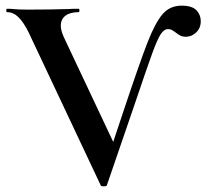

<svg xmlns="http://www.w3.org/2000/svg" viewBox="-20 -656 730 679"><path d="M5 -613Q2 -613 2 -619Q2 -625 5 -625Q20 -625 26 -624Q46 -622 78 -622Q162 -622 220 -624Q235 -625 258 -625Q261 -625 261 -619Q261 -613 258 -613Q228 -613 211.5 -600.5Q195 -588 195 -565Q195 -548 206 -524L389 -136L347 -54L413 -252Q474 -435 501.5 -505.5Q529 -576 555 -606Q581 -636 622 -636Q659 -636 674.5 -620Q690 -604 690 -581Q690 -557 674 -541.5Q658 -526 637 -526Q626 -526 618 -530Q610 -534 600 -542Q598 -543 591 -548Q584 -553 574 -553Q560 -553 548 -534.5Q536 -516 517.5 -465Q499 -414 451 -272L358 -1Q357 3 347 3Q337 3 336 -1L81 -542Q63 -578 45 -595.5Q27 -613 5 -613Z"/></svg>

Font: Cormorant SC
Style: Bold
Weight: 700
Designer: Christian Thalmann (Catharsis Fonts)
Foundry: Catharsis Fonts
Version: Version 4.000